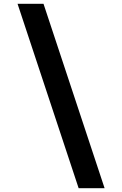

<svg xmlns="http://www.w3.org/2000/svg" viewBox="-20 -843 640 1006"><path d="M528 143H392L72 -823H208Z"/></svg>

Font: Iosevka HT Extrabold Extended
Style: Regular
Weight: 800
Width: 7
Monospace: yes
Designer: Belleve Invis
Foundry: Belleve Invis
Version: Version 32.3.0; ttfautohint (v1.8.4)